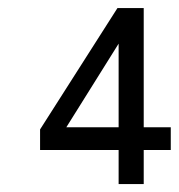

<svg xmlns="http://www.w3.org/2000/svg" viewBox="-20 -466 449 482"><path d="M408.7 -89.4V-146.5H340.8V-445.8H274.9L80.6 -141.1V-89.4H277.8V-3.9H340.8V-89.4ZM277.8 -146.5H146.5L277.8 -356.4Z"/></svg>

Font: ML-NILA01_NewLipi
Style: Regular
Weight: 400
Designer: CLT@C-DIT
Version: Version ML-NILA01_NewLipi 2.